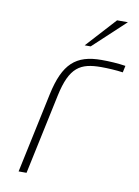

<svg xmlns="http://www.w3.org/2000/svg" viewBox="-79 -734 568 787"><g transform="rotate(10 205.0 -340.0)"><path d="M314 -480C339 -480 378 -478 404 -474L410 -502C378 -507 343 -509 310 -509C203 -509 153 -464 125 -334L54 0H87L158 -334C184 -456 227 -480 314 -480ZM231 -556H256L389 -680H344Z"/></g></svg>

Font: LT Wave Text Thin Italic
Style: Regular
Weight: 100
Designer: Daniel Lyons
Version: Version 2.5 (Glyphs App)